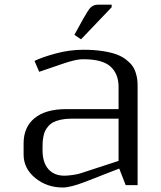

<svg xmlns="http://www.w3.org/2000/svg" viewBox="-20 -812 707 842"><path d="M469.7 -780.3 335.4 -639.6 306.2 -659.2 344.7 -729Q366.7 -768.1 376 -777.8Q389.6 -791.5 409.2 -791.5H469.7ZM583.5 0H531.2L502.9 -72.8L351.1 -13.7Q288.6 10.3 255.4 10.3Q185.5 10.3 134.5 -31.5Q83.5 -73.2 83.5 -134.3V-183.1Q83.5 -254.4 131.6 -293.9Q179.7 -333.5 271 -333.5H500V-431.2Q500 -487.8 464.8 -520Q429.7 -552.2 345.7 -552.2Q335.4 -552.2 324.5 -550.8Q313.5 -549.3 301.3 -546.1Q289.1 -543 282 -541Q274.9 -539.1 262.7 -534.9Q250.5 -530.8 249 -530.3L151.9 -497.1L131.3 -544.9Q165 -561.5 225.1 -577.6Q285.2 -593.8 345.7 -593.8Q392.1 -593.8 429.2 -588.1Q466.3 -582.5 490.7 -573.5Q515.1 -564.5 533 -550.5Q550.8 -536.6 560.3 -523.4Q569.8 -510.3 575.2 -492.9Q580.6 -475.6 582 -462.6Q583.5 -449.7 583.5 -433.1ZM500 -291.5H291.5Q266.6 -291.5 246.8 -287.1Q227.1 -282.7 214.1 -276.1Q201.2 -269.5 191.9 -258.5Q182.6 -247.6 177.7 -237.5Q172.9 -227.5 170.2 -212.4Q167.5 -197.3 167 -186.8Q166.5 -176.3 166.5 -160.6V-154.3Q166.5 -99.1 192.1 -70.3Q217.8 -41.5 262.7 -41.5Q274.4 -41.5 296.9 -44.4Q319.3 -47.4 331.1 -51.3L500 -106.4Z"/></svg>

Font: Resagnicto
Style: Regular
Weight: 500
Version: Version 0.9991